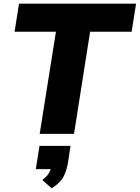

<svg xmlns="http://www.w3.org/2000/svg" viewBox="-20 -725 757 1040"><path d="M195 0 283 -553H59L83 -705H717L693 -553H468L381 0ZM260 295 209 250Q234 232 245 212.5Q256 193 260 171L292 191H174L194 65H362L349 151Q342 198 324 232Q306 266 260 295Z"/></svg>

Font: Nunito Sans 11pt Black
Style: Italic
Weight: 900
Italic angle: -9°
Version: Version 3.101;gftools[0.9.27]